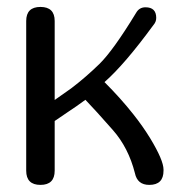

<svg xmlns="http://www.w3.org/2000/svg" viewBox="-20 -520 518 540"><path d="M439.9 -40Q439.9 0 399.9 0Q366.2 0 359.4 -33.2Q341.3 -104.5 297.4 -154.3Q247.6 -210.9 220.2 -239.3Q194.3 -220.2 171.9 -205.6Q144.5 -186.5 133.8 -179.7V-40Q133.8 0 93.8 0Q53.7 0 53.7 -40V-460.9Q53.7 -500.5 93.8 -500.5Q133.8 -500.5 133.8 -460.9V-238.8Q153.8 -252.4 180.2 -271.5Q220.2 -301.8 259.3 -339.8Q298.3 -377.9 362.8 -483.9Q371.6 -499.5 389.2 -499.5Q419.4 -499.5 419.4 -469.7Q419.4 -458.5 411.6 -449.7Q330.6 -338.9 273.9 -289.1Q319.3 -243.7 354.5 -199.2Q381.3 -165.5 402.3 -131.3Q439.9 -69.3 439.9 -43Z"/></svg>

Font: inglobal
Style: Regular
Weight: 400
Designer: Andrey Kochetov, Denis Davydov, Evgeny Yurtaev
Foundry: inglobal
Version: Version 1.00 September 25, 2014, initial release